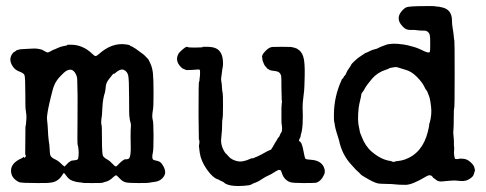

<svg xmlns="http://www.w3.org/2000/svg" viewBox="-20 -591 1631 644"><path d="M311 -409Q355 -449 403 -442Q416 -440 416 -438.5Q416 -437 421 -435.5Q426 -434 426.5 -433Q427 -432 431 -430Q435 -428 440.5 -423.5Q446 -419 455 -413Q464 -407 469.5 -400.5Q475 -394 476 -394Q477 -394 484 -379Q491 -364 493 -345Q495 -326 495 -278Q495 -230 493 -223Q489 -200 492 -190.5Q495 -181 495 -135.5Q495 -90 493 -81Q487 -56 497 -54Q512 -51 517.5 -47Q523 -43 528.5 -32.5Q534 -22 534 -12.5Q534 -3 524.5 7Q515 17 499 19Q483 21 480 22Q477 23 444.5 23Q412 23 401.5 20.5Q391 18 381 7Q371 -4 368.5 -3Q366 -2 360 3Q348 15 336.5 18Q325 21 324 22Q323 23 289.5 23Q256 23 255.5 22Q255 21 245.5 20.5Q236 20 223.5 15.5Q211 11 203.5 0Q196 -11 194 -10.5Q192 -10 189 -4Q176 17 154 21Q150 21 147.5 22Q145 23 106 23Q52 23 44 20Q16 6 17 -20Q18 -44 50 -59Q52 -59 60 -65Q60 -65 60.5 -63.5Q61 -62 62.5 -62Q64 -62 65 -64Q68 -69 66 -70.5Q64 -72 64.5 -77Q65 -82 65 -126Q65 -170 66 -170Q67 -170 67 -174Q67 -178 68 -186Q69 -194 68.5 -203Q68 -212 67.5 -212Q67 -212 67 -217Q67 -222 66 -222.5Q65 -223 65 -274Q65 -333 62 -339.5Q59 -346 45 -351Q31 -356 23 -368Q6 -393 24 -414Q27 -417 27.5 -416.5Q28 -416 32 -419.5Q36 -423 37.5 -423Q39 -423 42.5 -424.5Q46 -426 60.5 -426.5Q75 -427 87.5 -428Q100 -429 109.5 -427Q119 -425 120.5 -424.5Q122 -424 129.5 -419.5Q137 -415 140 -415Q143 -415 150.5 -419.5Q158 -424 160.5 -424.5Q163 -425 173.5 -430Q184 -435 193.5 -436.5Q203 -438 204 -438.5Q205 -439 205 -440Q205 -441 210 -441Q215 -441 218 -441Q258 -441 290 -410Q297 -403 300.5 -403Q304 -403 311 -409ZM364 -344 362 -343Q362 -344 361 -344Q360 -344 356.5 -339.5Q353 -335 349 -330Q336 -315 335 -302.5Q334 -290 332 -281Q325 -261 323.5 -231Q322 -201 321 -197.5Q320 -194 319.5 -184Q319 -174 320.5 -172.5Q322 -171 322 -122.5Q322 -74 325.5 -68Q329 -62 339 -56.5Q349 -51 358 -41Q367 -31 370 -33Q373 -35 379.5 -42Q386 -49 393 -53.5Q400 -58 400.5 -57Q401 -56 404 -56.5Q407 -57 410 -58Q413 -59 414 -61Q415 -63 415.5 -65.5Q416 -68 416.5 -68.5Q417 -69 417.5 -74Q418 -79 418.5 -87Q419 -95 418.5 -99Q418 -103 418 -131Q418 -159 419 -166.5Q420 -174 417.5 -181.5Q415 -189 415 -193.5Q415 -198 414 -198.5Q413 -199 413 -262Q413 -325 410 -338Q407 -351 395.5 -356.5Q384 -362 364 -344ZM239 -324Q239 -336 231 -348Q219 -365 199 -351Q196 -349 186 -339Q176 -329 172 -323Q161 -308 155.5 -285Q150 -262 149 -259Q148 -256 145.5 -244Q143 -232 141.5 -225.5Q140 -219 139.5 -213.5Q139 -208 138 -202.5Q137 -197 138 -188Q139 -179 139.5 -173Q140 -167 140.5 -158Q141 -149 141.5 -139Q142 -129 143 -123Q144 -117 144.5 -112Q145 -107 145.5 -106Q146 -105 146.5 -92Q147 -79 148 -74Q149 -64 162 -58Q175 -52 184 -43Q193 -34 194.5 -34Q196 -34 195.5 -33Q195 -32 196 -32Q196 -32 211 -47H212Q218 -52 219.5 -52Q221 -52 222.5 -52.5Q224 -53 230.5 -53.5Q237 -54 240 -56Q243 -58 243.5 -69Q244 -80 244 -80.5Q244 -81 243 -92Q242 -103 240.5 -104.5Q239 -106 240 -192Q241 -278 239 -324Z M918 -136 921 -143Q921 -143 923 -146Q926 -150 926 -155.5Q926 -161 926 -164L925 -174Q924 -173 924 -192Q924 -211 924 -228L925 -244L926 -251Q925 -255 925 -254L924 -295Q924 -334 923 -337Q919 -351 904 -352.5Q889 -354 885 -356Q881 -358 877.5 -360.5Q874 -363 874.5 -363.5Q875 -364 871 -367.5Q867 -371 864 -379.5Q861 -388 860.5 -388.5Q860 -389 860 -394Q860 -399 859 -399Q858 -399 860 -405.5Q862 -412 873 -422.5Q884 -433 894 -433.5Q904 -434 926 -434Q955 -434 956 -433.5Q957 -433 963 -432Q969 -431 969 -430.5Q969 -430 972.5 -429Q976 -428 976 -428Q976 -428 980 -425Q992 -418 997.5 -400Q1003 -382 1002 -337Q1001 -292 1000 -285.5Q999 -279 998.5 -273Q998 -267 996.5 -255.5Q995 -244 995 -232Q998 -164 989 -139Q988 -135 988 -133Q988 -131 986 -128Q981 -119 984 -117.5Q987 -116 987.5 -115Q988 -114 989.5 -112Q991 -110 991 -110Q991 -110 992 -107Q995 -101 998.5 -81.5Q1002 -62 1004 -59Q1006 -56 1024 -55Q1054 -53 1065 -33Q1073 -17 1067 -5Q1057 17 1040 22Q1033 23 997.5 23Q962 23 953 20Q932 12 925 -12Q922 -21 920 -20.5Q918 -20 918 -21H914Q907 -18 898 -12Q889 -6 879.5 -2Q870 2 857.5 10.5Q845 19 837 21.5Q829 24 823.5 27.5Q818 31 800 32Q749 36 732 22Q731 20 726 18Q721 16 717.5 14Q714 12 712 11Q694 6 674 -22.5Q654 -51 650 -78.5Q646 -106 648 -106L649 -113Q649 -123 647 -123L646 -200V-226Q646 -316 647.5 -316.5Q649 -317 649 -321.5Q649 -326 649.5 -327.5Q650 -329 650.5 -335Q651 -341 651 -344.5Q651 -348 651 -351.5Q651 -355 650 -356.5Q649 -358 645.5 -358Q642 -358 631.5 -357Q621 -356 605 -356Q596 -360 594 -360.5Q592 -361 586 -367Q565 -389 580 -413Q586 -420 596 -428Q606 -436 609 -433.5Q612 -431 636 -431.5Q660 -432 662 -433Q660 -433 658 -434H673Q693 -434 704 -429Q728 -418 728 -379Q728 -369 727 -365.5Q726 -362 725.5 -357.5Q725 -353 724.5 -349.5Q724 -346 723.5 -341.5Q723 -337 722 -330.5Q721 -324 722.5 -317Q724 -310 724 -307Q724 -304 724.5 -297Q725 -290 725.5 -286Q726 -282 727 -278.5Q728 -275 728 -237Q728 -199 726.5 -193.5Q725 -188 725 -172.5Q725 -157 724.5 -154.5Q724 -152 723.5 -143.5Q723 -135 722 -127Q719 -101 737 -76H738Q739 -75 748 -65Q757 -55 775.5 -50.5Q794 -46 821 -59Q826 -61 826.5 -60Q827 -59 831 -61Q835 -63 836.5 -63.5Q838 -64 840.5 -65Q843 -66 843 -66L855 -72Q856 -72 857 -73Q858 -74 859 -74Q860 -74 868 -79Q876 -84 877 -84Q878 -84 878.5 -84.5Q879 -85 879.5 -85Q880 -85 880.5 -85.5Q881 -86 881.5 -86Q882 -86 885 -87.5Q888 -89 889 -89L891 -92Q895 -98 895 -98.5Q895 -99 896 -100Q897 -101 896.5 -101.5Q896 -102 897 -102L899 -105Q902 -111 902 -111Q902 -111 903 -112.5Q904 -114 905 -115.5Q906 -117 909 -122Q912 -127 912 -127.5Q912 -128 915 -131Q918 -134 918 -136ZM674 -433Q674 -433 674 -434ZM671 -433H670Z M1265 -437 1276 -441Q1276 -442 1288 -443.5Q1300 -445 1313 -444Q1337 -442 1348 -439Q1359 -436 1359 -436Q1377 -432 1395 -423Q1420 -410 1422 -418Q1423 -420 1423 -444Q1423 -468 1422 -471Q1420 -484 1408 -488Q1405 -488 1392.5 -488.5Q1380 -489 1376 -490Q1372 -491 1361.5 -490.5Q1351 -490 1344 -492.5Q1337 -495 1329 -504Q1307 -528 1326 -552Q1335 -563 1343 -566.5Q1351 -570 1395.5 -570.5Q1440 -571 1440.5 -570Q1441 -569 1446 -569Q1451 -569 1452 -568.5Q1453 -568 1459 -567Q1496 -561 1496 -522Q1496 -509 1498.5 -495.5Q1501 -482 1502 -469.5Q1503 -457 1504 -455.5Q1505 -454 1505 -341.5Q1505 -229 1503.5 -228Q1502 -227 1502 -197Q1502 -167 1501 -156.5Q1500 -146 1500.5 -143Q1501 -140 1502 -126Q1503 -112 1502.5 -110.5Q1502 -109 1503 -100Q1504 -91 1503 -85Q1502 -79 1503.5 -69Q1505 -59 1507 -58Q1509 -57 1515 -57.5Q1521 -58 1521 -58.5Q1521 -59 1522 -59Q1523 -59 1533 -58.5Q1543 -58 1552 -52Q1567 -41 1570.5 -31Q1574 -21 1572.5 -17Q1571 -13 1569 -6Q1567 1 1558 7Q1544 18 1524.5 16Q1505 14 1499.5 14.5Q1494 15 1485 15.5Q1476 16 1463.5 17.5Q1451 19 1443 12.5Q1435 6 1434.5 6.5Q1434 7 1430 1Q1423 -7 1411 0Q1363 29 1340.5 29Q1318 29 1306.5 27.5Q1295 26 1280.5 26Q1266 26 1263 25.5Q1260 25 1254 25Q1242 25 1217 11Q1192 -3 1189.5 -6.5Q1187 -10 1180 -16Q1173 -22 1173 -22.5Q1173 -23 1159 -38Q1127 -72 1117 -121Q1115 -127 1109.5 -145Q1104 -163 1103 -171.5Q1102 -180 1101 -182Q1100 -184 1100 -205Q1100 -267 1126 -323Q1127 -327 1128 -327Q1130 -326 1132 -331Q1134 -336 1136.5 -337.5Q1139 -339 1141.5 -346Q1144 -353 1150 -361Q1156 -369 1157.5 -373Q1159 -377 1170.5 -387.5Q1182 -398 1186.5 -400.5Q1191 -403 1198.5 -408.5Q1206 -414 1207.5 -414Q1209 -414 1214 -416.5Q1219 -419 1222 -420.5Q1225 -422 1229 -423.5Q1233 -425 1238 -426Q1243 -427 1247 -429Q1251 -431 1252 -431.5Q1253 -432 1255 -433Q1257 -434 1261 -435.5Q1265 -437 1265 -437ZM1274 -357Q1246 -348 1228 -327Q1210 -306 1204.5 -295.5Q1199 -285 1195.5 -281.5Q1192 -278 1191.5 -272Q1191 -266 1188 -254.5Q1185 -243 1183 -229Q1178 -185 1185 -160Q1186 -157 1186.5 -152Q1187 -147 1187.5 -146.5Q1188 -146 1193 -133Q1205 -101 1227 -82Q1259 -55 1290 -51Q1295 -50 1295 -49.5Q1295 -49 1295 -49Q1295 -49 1296.5 -48.5Q1298 -48 1301 -48Q1304 -48 1304.5 -49Q1305 -50 1315.5 -51Q1326 -52 1338 -56Q1397 -77 1415 -149Q1420 -168 1420 -177Q1420 -178 1421 -178Q1429 -207 1426 -232Q1423 -257 1421 -263Q1419 -269 1418 -271.5Q1417 -274 1416 -276.5Q1415 -279 1413.5 -283Q1412 -287 1410 -288.5Q1408 -290 1402 -302.5Q1396 -315 1378.5 -333Q1361 -351 1341.5 -356.5Q1322 -362 1315.5 -364.5Q1309 -367 1302 -365.5Q1295 -364 1290.5 -363.5Q1286 -363 1285 -361.5Q1284 -360 1274 -357Z"/></svg>

Font: Jackwrite
Style: Regular
Weight: 400
Version: Version 1.0d1e1